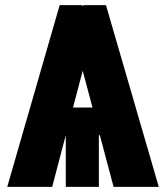

<svg xmlns="http://www.w3.org/2000/svg" viewBox="-20 -731 656 751"><path d="M356 -654.3 184.1 0H8.3L213.4 -710.9H300.3ZM424.3 0 249 -659.2 307.1 -710.9H394.5L601.1 0ZM461.9 -310.5V-202.1H118.7V-310.5ZM366.7 -254.4V0H237.3V-254.4Z"/></svg>

Font: Roboto Condensed Black
Style: Regular
Weight: 900
Designer: Christian Robertson
Foundry: Google
Version: Version 3.008; 2023